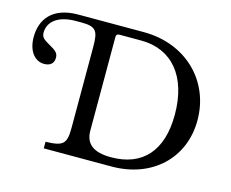

<svg xmlns="http://www.w3.org/2000/svg" viewBox="-106 -920 1285 1070"><g transform="rotate(15 536.5 -385.0)"><path d="M220 -770H598C839 -770 1014 -602 1014 -372C1014 -153 851 0 618 0H227V-38C329 -41 347 -57 347 -152V-618C347 -711 333 -732 247 -732H217C109 -732 59 -683 59 -623C59 -594 75 -585 113 -563C146 -544 162 -533 162 -505C162 -472 141 -455 107 -455C49 -455 12 -509 12 -585C12 -687 71 -770 220 -770ZM596 -721H469C458 -721 452 -714 452 -704V-163C452 -86 500 -49 601 -49C782 -49 884 -160 884 -370C884 -591 774 -721 596 -721Z"/></g></svg>

Font: Libre Baskerville
Style: Regular
Weight: 400
Designer: Pablo Impallari, Rodrigo Fuenzalida
Foundry: Pablo Impallari, Rodrigo Fuenzalida
Version: Version 1.051;Glyphs 3.2.3 (3260)